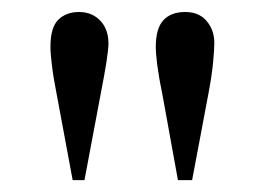

<svg xmlns="http://www.w3.org/2000/svg" viewBox="-20 -698 448 325"><path d="M163.6 -624.5Q163.6 -615.2 160.2 -593Q156.7 -570.8 149.9 -536.1L123 -393.1H103L76.2 -537.1Q70.3 -566.9 67.9 -587.2Q65.4 -607.4 65.4 -618.7Q65.4 -651.9 78.9 -664.8Q92.3 -677.7 113.8 -677.7Q135.7 -677.7 149.7 -663.1Q163.6 -648.4 163.6 -624.5ZM342.8 -625.5Q342.8 -615.7 340.8 -593.5Q338.9 -571.3 332 -535.2L305.2 -393.1H281.2L255.4 -535.2Q249 -566.4 246.3 -586.9Q243.7 -607.4 243.7 -618.7Q243.7 -649.9 256.6 -663.8Q269.5 -677.7 293.5 -677.7Q316.9 -677.7 329.8 -662.4Q342.8 -647 342.8 -625.5Z"/></svg>

Font: GodaGr
Style: Regular
Weight: 400
Version: 1.0.0